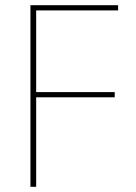

<svg xmlns="http://www.w3.org/2000/svg" viewBox="-20 -718 522 738"><path d="M97 0V-698H434V-678H119V-364H421V-344H119V0Z"/></svg>

Font: IBM Plex Sans Condensed Thin
Style: Regular
Weight: 100
Width: 3
Designer: Mike Abbink, Paul van der Laan, Pieter van Rosmalen
Foundry: Bold Monday
Version: Version 1.3